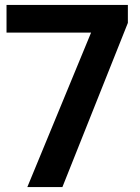

<svg xmlns="http://www.w3.org/2000/svg" viewBox="-20 -760 568 780"><path d="M6.5 -740H499.5V-667L233.5 0H91L350 -627.5H6.5Z"/></svg>

Font: Encode Sans Semi Expanded SmBd
Style: Regular
Weight: 600
Width: 6
Designer: Multiple Designers
Foundry: Impallari Type
Version: Version 2.000